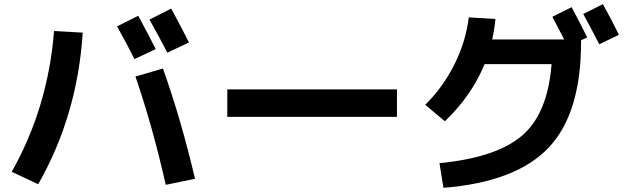

<svg xmlns="http://www.w3.org/2000/svg" viewBox="-20 -862 3040 935"><path d="M738.3 -623 634.8 -574.2Q595.7 -653.3 549.8 -733.4L653.3 -785.2Q699.2 -700.2 738.3 -623ZM900.4 -655.3 794.9 -605.5Q750 -692.4 708 -766.6L813.5 -820.3Q849.6 -754.9 900.4 -655.3ZM639.6 -489.3 773.4 -528.3Q862.3 -279.3 929.7 8.8L787.1 38.1Q724.6 -241.2 639.6 -489.3ZM243.2 -710.9 382.8 -703.1Q357.4 -300.8 166 35.2L37.1 -25.4Q213.9 -338.9 243.2 -710.9Z M1086.9 -293V-426.8H1913.1V-293Z M2994.1 -692.4 2898.4 -646.5Q2844.7 -750 2820.3 -793.9L2916 -841.8Q2961.9 -758.8 2994.1 -692.4ZM2666 -549.8H2339.8Q2276.4 -395.5 2146.5 -271.5L2050.8 -351.6Q2137.7 -437.5 2193.4 -549.3Q2249 -661.1 2262.7 -777.3L2392.6 -769.5Q2388.7 -724.6 2377 -669.9H2727.5Q2697.3 -727.5 2669.9 -780.3L2763.7 -827.1Q2804.7 -750 2839.8 -679.7L2809.6 -666V-657.2Q2809.6 -308.6 2650.9 -142.1Q2492.2 24.4 2139.6 52.7L2120.1 -67.4Q2398.4 -94.7 2522.9 -202.1Q2647.5 -309.6 2666 -549.8Z"/></svg>

Font: Mgen+ 1c bold
Style: Bold
Weight: 700
Designer: [Source Han Sans]
Ryoko NISHIZUKA  (kana & ideographs); Paul D. Hunt (Latin, Greek & Cyrillic); Wenlong ZHANG  (bopomofo
Version: Version 1.059.20150602